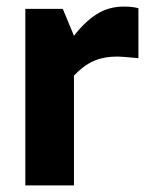

<svg xmlns="http://www.w3.org/2000/svg" viewBox="-20 -564 463 584"><path d="M57 -537H171L205 -455Q237 -497 273.5 -520.5Q310 -544 357 -544Q383 -544 401 -539V-387Q349 -392 338 -392Q295 -392 264 -378Q233 -364 205 -334V0H57Z"/></svg>

Font: Exo
Style: Bold
Weight: 700
Designer: Natanael Gama
Foundry: Natanael Gama
Version: Version 1.500; ttfautohint (v1.6)